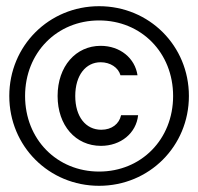

<svg xmlns="http://www.w3.org/2000/svg" viewBox="-20 -660 640 620"><path d="M300 -60C462 -60 590 -188 590 -350C590 -512 462 -640 300 -640C138 -640 10 -512 10 -350C10 -188 138 -60 300 -60ZM300 -106C164 -106 61 -210 61 -350C61 -490 164 -594 300 -594C436 -594 539 -490 539 -350C539 -210 436 -106 300 -106ZM371 -288C365 -260 341 -241 307 -241C257 -241 223 -283 223 -350C223 -417 257 -459 305 -459C336 -459 362 -442 369 -417H424C416 -472 368 -512 305 -512C225 -512 166 -446 166 -350C166 -255 224 -189 306 -189C370 -189 420 -230 426 -288Z"/></svg>

Font: CommitMono
Style: 400Regular
Weight: 400
Monospace: yes
Designer: Eigil Nikolajsen
Foundry: Eigil Nikolajsen
Version: Version 1.143